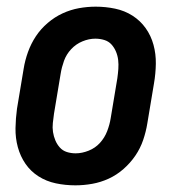

<svg xmlns="http://www.w3.org/2000/svg" viewBox="-20 -548 540 576"><path d="M206 8Q176 8 147.5 2Q119 -4 95.5 -19Q72 -34 56.5 -56.5Q41 -79 33.5 -106.5Q26 -134 26.5 -163.5Q27 -193 31 -222L51 -342Q55 -367 64 -392Q73 -417 87.5 -439Q102 -461 123 -479Q144 -497 168 -508Q192 -519 217 -523.5Q242 -528 267 -528Q297 -528 325.5 -522Q354 -516 377.5 -501Q401 -486 417 -463.5Q433 -441 440.5 -413.5Q448 -386 447.5 -356.5Q447 -327 442 -298L422 -178Q418 -153 409.5 -128Q401 -103 386 -81Q371 -59 350.5 -41Q330 -23 306 -12Q282 -1 256.5 3.5Q231 8 206 8ZM207 -88Q226 -88 246 -96Q266 -104 280 -119.5Q294 -135 301.5 -154.5Q309 -174 312 -193L332 -313Q334 -327 335 -341Q336 -355 334.5 -368Q333 -381 328 -393Q323 -405 314.5 -414.5Q306 -424 293 -428Q280 -432 266 -432Q247 -432 227.5 -424Q208 -416 193.5 -400.5Q179 -385 172 -365.5Q165 -346 162 -327L142 -207Q140 -193 138.5 -179Q137 -165 139 -152Q141 -139 146 -127Q151 -115 159.5 -105.5Q168 -96 180.5 -92Q193 -88 207 -88Z"/></svg>

Font: Iosevka SS18
Style: Bold Italic
Weight: 700
Italic angle: -9°
Monospace: yes
Designer: Belleve Invis
Foundry: Belleve Invis
Version: Version 25.1.1; ttfautohint (v1.8.4)